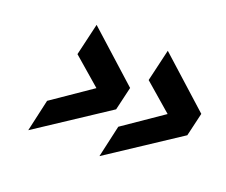

<svg xmlns="http://www.w3.org/2000/svg" viewBox="-76 -561 736 626"><g transform="rotate(20 291.5 -248.5)"><path d="M384 -337 410 -448 583 -292 564 -211 318 -49 343 -160 480 -254ZM137 -337 163 -448 336 -292 317 -211 71 -49 96 -160 233 -254Z"/></g></svg>

Font: Panefresco 750wt
Style: Italic
Weight: 750
Foundry: Campivisivi & Chank Co
Version: Version 1.000